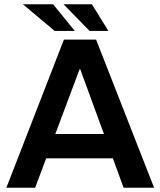

<svg xmlns="http://www.w3.org/2000/svg" viewBox="-20 -887 758 907"><path d="M10 0 282 -700H434L708 0H564L359 -560H356L146 0ZM179 -139V-254H535V-139ZM238 -741 88 -867H231L333 -741ZM403 -741 280 -867H414L492 -741Z"/></svg>

Font: REM Medium
Style: Regular
Weight: 500
Designer: Octavio Pardo
Foundry: Ashler Design
Version: Version 1.005;gftools[0.9.28]